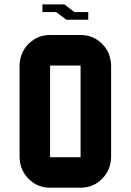

<svg xmlns="http://www.w3.org/2000/svg" viewBox="-20 -871 606 891"><path d="M354 -141.6V-566.9H212.4V-141.6ZM495.6 -141.6Q494.1 -81.5 453.4 -40.8Q412.6 0 354 0H212.4Q153.8 0 113 -40.8Q72.3 -81.5 70.8 -141.6V-566.9Q72.3 -627.4 113 -668Q153.8 -708.5 212.4 -708.5H354Q412.6 -708.5 453.4 -668Q494.1 -627.4 495.6 -566.9ZM389.6 -779.3H288.1L240.7 -814.9H176.8V-850.6H278.3L325.7 -814.9H389.6Z"/></svg>

Font: Blazma
Style: Regular
Weight: 400
Designer: GGBotNet
Version: 1.00